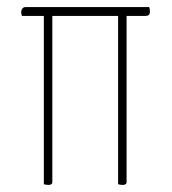

<svg xmlns="http://www.w3.org/2000/svg" viewBox="-20 -520 486 543"><path d="M52 -500C45 -500 40 -494 40 -485C40 -482 41 -478 42 -475H104V-472V1C107 2 112 3 117 3C123 3 128 1 128 -5V-475H314V-472V1C317 2 323 3 327 3C333 3 338 1 338 -5V-475H392C399 -475 404 -478 404 -487C404 -493 403 -497 402 -500Z"/></svg>

Font: Yanone Kaffeesatz Extra Light
Style: Regular
Weight: 200
Designer: Yanone (Cyrillic: Daniel Pouzeot & Huerta Tipografica)
Foundry: Yanone
Version: Version 1.100;PS 001.100;hotconv 1.0.70;makeotf.lib2.5.58329